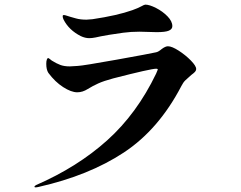

<svg xmlns="http://www.w3.org/2000/svg" viewBox="-20 -793 1040 830"><path d="M329 -637Q278 -663 255 -708Q251 -716 251 -723Q251 -728 256 -728Q260 -728 269 -725Q278 -722 285 -720Q289 -719 308 -713.5Q327 -708 354 -708Q362 -708 380 -710Q487 -726 552 -749Q577 -758 590.5 -765.5Q604 -773 608 -773Q626 -773 654.5 -758.5Q683 -744 704 -722.5Q725 -701 725 -680Q725 -667 710 -660.5Q695 -654 657 -654L583 -656Q546 -656 512.5 -651.5Q479 -647 452 -642.5Q425 -638 416 -636Q408 -634 392.5 -631Q377 -628 366 -628Q348 -628 329 -637ZM129 14Q129 11 136 7Q315 -71 443.5 -186.5Q572 -302 655 -475Q662 -491 662 -492Q662 -496 656 -496Q632 -496 469 -454Q428 -443 404 -432Q380 -421 359 -408Q337 -394 314 -394Q288 -394 253 -416.5Q218 -439 189 -478Q180 -492 180 -517Q180 -529 182.5 -535.5Q185 -542 188 -542Q190 -542 194.5 -538.5Q199 -535 204 -531Q225 -518 241.5 -512Q258 -506 282 -506Q290 -506 316 -508Q339 -509 484 -535Q629 -561 655 -567Q665 -569 679 -581Q695 -593 706 -593Q723 -593 752.5 -574Q782 -555 805 -531.5Q828 -508 828 -495Q828 -488 823 -482.5Q818 -477 807 -469Q791 -455 781.5 -446Q772 -437 764 -421Q666 -233 515 -133.5Q364 -34 147 15Q139 17 133 17Q129 17 129 14Z"/></svg>

Font: Shippori Mincho ExtraBold
Style: Regular
Weight: 800
Designer: FONTDASU
Foundry: FONTDASU / Google Inc. / but / Adobe
Version: Version 3.110; ttfautohint (v1.8.3)